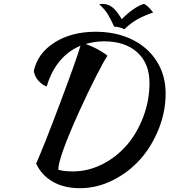

<svg xmlns="http://www.w3.org/2000/svg" viewBox="-20 -903 882 999"><path d="M168 -51.8Q211.4 -149.9 294.4 -371.1Q377.4 -592.3 398.9 -665Q335.9 -639.2 291 -585.4Q246.1 -531.7 223.1 -453.1Q199.7 -460.9 180.4 -482.4Q161.1 -503.9 155.8 -533.2Q175.3 -625.5 263.4 -681.6Q351.6 -737.8 478 -737.8Q583.5 -737.8 666.3 -697.8Q749 -657.7 795.4 -584.5Q841.8 -511.2 841.8 -417Q841.8 -321.3 805.2 -230.5Q768.6 -139.6 708.3 -72.5Q647.9 -5.4 565.7 35.4Q483.4 76.2 396 76.2Q314.5 76.2 255.9 43.2Q197.3 10.3 168 -51.8ZM521 -688Q472.2 -688 425.8 -673.8Q465.3 -659.7 495.6 -642.3Q525.9 -625 539.1 -612.8Q522.9 -590.3 479 -504.2Q435.1 -418 391.1 -320.8Q283.2 -81.5 283.2 -20Q310.5 -11.2 359.9 -11.2Q439.5 -11.2 513.2 -48.8Q586.9 -86.4 640.4 -148.7Q693.8 -210.9 725.8 -295.7Q757.8 -380.4 757.8 -471.2Q757.8 -573.2 694.3 -630.6Q630.9 -688 521 -688ZM627 -751Q600.1 -764.2 574.2 -764.2Q551.8 -812.5 537.8 -834Q523.9 -855.5 496.1 -880.9Q505.9 -882.8 513.2 -882.8Q542 -882.8 564.5 -865.2Q586.9 -847.7 613.8 -803.2Q642.6 -833.5 673.8 -854.7Q705.1 -876 728 -882.8Q745.1 -878.9 776.9 -837.9Q735.8 -824.2 699.5 -804.9Q663.1 -785.6 627 -751Z"/></svg>

Font: Kaushan Script
Style: Regular
Weight: 400
Designer: Pablo Impallari
Foundry: Pablo Impallari
Version: Version 1.002